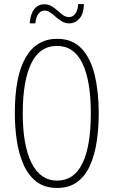

<svg xmlns="http://www.w3.org/2000/svg" viewBox="-20 -915 559 945"><path d="M466 -358Q466 -285 456 -218.5Q446 -152 423 -100.5Q400 -49 360.5 -19.5Q321 10 261 10Q200 10 160 -20.5Q120 -51 96.5 -103.5Q73 -156 63 -221.5Q53 -287 53 -358Q53 -541 106.5 -632.5Q160 -724 261 -724Q336 -724 381 -676.5Q426 -629 446 -546Q466 -463 466 -358ZM92 -358Q92 -199 135.5 -112.5Q179 -26 261 -26Q344 -26 385.5 -110.5Q427 -195 427 -358Q427 -518 385.5 -603.5Q344 -689 261 -689Q175 -689 133.5 -602.5Q92 -516 92 -358ZM126 -800Q130 -847 149 -870.5Q168 -894 198 -894Q218 -894 234 -884.5Q250 -875 263.5 -862.5Q277 -850 290.5 -840.5Q304 -831 320 -831Q339 -831 351 -848Q363 -865 365 -895H393Q392 -847 371 -823.5Q350 -800 321 -800Q301 -800 285 -809.5Q269 -819 255 -831.5Q241 -844 227.5 -853.5Q214 -863 199 -863Q182 -863 169.5 -847.5Q157 -832 154 -800Z"/></svg>

Font: Noto Sans Malayalam ExtraCondensed ExtraLight
Style: Regular
Weight: 200
Width: 2
Designer: Jelle Bosma - Monotype Design Team
Foundry: Monotype Imaging Inc.
Version: Version 2.104; ttfautohint (v1.8.4.7-5d5b)